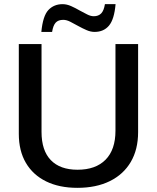

<svg xmlns="http://www.w3.org/2000/svg" viewBox="-20 -902 762 932"><path d="M355.5 9.8Q267.6 9.8 203.9 -21.5Q140.1 -52.7 105.7 -111.3Q71.3 -169.9 71.3 -252.4V-688H181.6V-261.7Q181.6 -171.4 226.6 -124.8Q271.5 -78.1 356.4 -78.1Q444.3 -78.1 492.4 -126.7Q540.5 -175.3 540.5 -267.6V-688H650.4V-260.7Q650.4 -176.3 614.7 -115.7Q579.1 -55.2 512.9 -22.7Q446.8 9.8 355.5 9.8ZM439 -747.1Q419.9 -747.1 399.9 -755.9Q379.9 -764.6 360.4 -775.4Q340.3 -786.6 321.8 -796.1Q303.2 -805.7 287.1 -805.7Q262.7 -805.7 250.2 -792Q237.8 -778.3 232.9 -747.1H180.7Q188 -824.7 214.8 -853.3Q241.7 -881.8 283.7 -881.8Q304.2 -881.8 325.4 -872.3Q346.7 -862.8 366.7 -851.1Q385.7 -840.8 403.1 -832Q420.4 -823.2 435.1 -823.2Q458 -823.2 471.2 -836.9Q484.4 -850.6 489.3 -881.8H541Q534.7 -808.1 509 -777.6Q483.4 -747.1 439 -747.1Z"/></svg>

Font: Arimo Medium
Style: Regular
Weight: 500
Designer: Steve Matteson
Foundry: Monotype Imaging Inc.
Version: Version 1.33